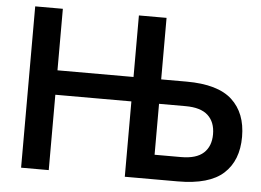

<svg xmlns="http://www.w3.org/2000/svg" viewBox="-50 -765 1130 830"><g transform="rotate(5 515.0 -350.0)"><path d="M520 -327H190V0H70V-700H190V-433H520V-700H640V-433H750Q886 -433 948 -376Q1010 -319 1010 -216Q1010 -113 948 -56.5Q886 0 750 0H520ZM640 -327V-106H755Q821 -106 852.5 -135Q884 -164 884 -216Q884 -269 852.5 -298Q821 -327 755 -327Z"/></g></svg>

Font: PT Root UI Web Bold
Style: Regular
Weight: 700
Designer: Vitaly Kuzmin
Foundry: ParaType Ltd.
Version: Version 1.000W